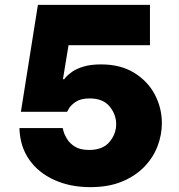

<svg xmlns="http://www.w3.org/2000/svg" viewBox="-20 -760 736 790"><path d="M352 10Q269 10 203.5 -19.5Q138 -49 100 -103.5Q62 -158 60 -233H238Q238 -233 241.5 -219.5Q245 -206 256 -188Q267 -170 288.5 -156.5Q310 -143 347 -143Q403 -143 430.5 -176Q458 -209 458 -249Q458 -289 431 -322Q404 -355 349 -355Q313 -355 292.5 -341.5Q272 -328 264 -314Q256 -300 256 -300H66L136 -740H597V-574H262L239 -434H244Q244 -434 251.5 -443Q259 -452 276.5 -464.5Q294 -477 323.5 -486Q353 -495 396 -495Q476 -495 532 -460.5Q588 -426 617 -371Q646 -316 646 -253Q646 -205 628 -158Q610 -111 573 -73Q536 -35 481 -12.5Q426 10 352 10Z"/></svg>

Font: Be Vietnam Pro Black
Style: Regular
Weight: 900
Designer: Lam Bao, Tony Le, Vietanh Nguyen
Foundry: Yellow Type Foundry
Version: Version 1.002; ttfautohint (v1.8.3)